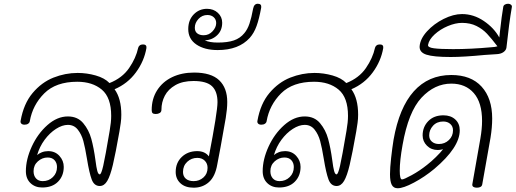

<svg xmlns="http://www.w3.org/2000/svg" viewBox="-20 -999 2750 1024"><path d="M761 -743Q749 -673 705 -613Q661 -553 591 -523Q627 -474 627 -387Q627 -365 624 -343.5Q621 -322 617 -298Q596 -179 582 -120Q568 -61 552 -34Q536 -7 512 -7Q482 -7 469 -42Q456 -77 444 -151Q434 -212 424.5 -247Q415 -282 395 -307.5Q375 -333 342 -333Q312 -333 278.5 -311.5Q245 -290 218 -253.5Q191 -217 178 -172Q188 -181 203.5 -187Q219 -193 237 -193Q274 -193 297 -167.5Q320 -142 320 -109Q320 -61 289.5 -30Q259 1 205 1Q167 1 142.5 -22.5Q118 -46 118 -86Q118 -149 149.5 -217.5Q181 -286 233 -332Q285 -378 342 -378Q394 -378 424 -342Q454 -306 467 -258.5Q480 -211 489 -145Q494 -105 499 -87Q504 -69 512 -69Q520 -69 530.5 -114.5Q541 -160 565 -302Q573 -348 573 -381Q573 -479 523 -521Q473 -563 392 -563Q278 -563 216 -501Q154 -439 139 -353Q138 -345 130.5 -339.5Q123 -334 111 -334Q99 -334 93.5 -340Q88 -346 90 -355Q106 -446 154 -503Q202 -560 265 -585Q328 -610 394 -610Q443 -610 490.5 -596.5Q538 -583 564 -556Q632 -583 668.5 -636Q705 -689 717 -744Q719 -752 725.5 -757Q732 -762 743 -762Q763 -762 761 -743ZM159 -86Q159 -62 172 -47.5Q185 -33 208 -33Q240 -33 262 -54.5Q284 -76 284 -108Q284 -130 271 -144.5Q258 -159 234 -159Q205 -159 182 -138.5Q159 -118 159 -86Z M1192 -455Q1192 -419 1184 -370Q1176 -321 1157 -218L1139 -123Q1128 -58 1094.5 -28Q1061 2 1013 2Q968 2 942.5 -21.5Q917 -45 917 -82Q917 -131 949.5 -162Q982 -193 1032 -193Q1073 -193 1094 -165Q1140 -403 1140 -454Q1140 -511 1111 -539Q1082 -567 1012 -567Q954 -567 915.5 -545Q877 -523 859 -488.5Q841 -454 841 -414Q841 -402 832 -396.5Q823 -391 811 -391Q799 -391 794 -395.5Q789 -400 789 -412Q789 -472 818 -517.5Q847 -563 898 -587.5Q949 -612 1015 -612Q1106 -612 1149 -571Q1192 -530 1192 -455ZM1087 -104Q1087 -127 1072 -142Q1057 -157 1032 -157Q1001 -157 978.5 -136Q956 -115 956 -82Q956 -59 971 -46Q986 -33 1013 -33Q1043 -33 1065 -52.5Q1087 -72 1087 -104Z M1373 -958Q1362 -898 1348.5 -860.5Q1335 -823 1312 -797Q1253 -732 1141 -732Q1071 -732 1027.5 -761.5Q984 -791 984 -844Q984 -892 1013 -922Q1042 -952 1084 -952Q1119 -952 1142 -930.5Q1165 -909 1165 -878Q1165 -836 1137.5 -810.5Q1110 -785 1072 -784Q1097 -772 1142 -772Q1194 -772 1227.5 -783.5Q1261 -795 1283 -822Q1300 -842 1310.5 -873Q1321 -904 1330 -953Q1335 -979 1355 -979Q1376 -979 1373 -958ZM1066 -811Q1094 -811 1113.5 -832Q1133 -853 1133 -876Q1133 -895 1120 -907Q1107 -919 1086 -919Q1058 -919 1038.5 -898Q1019 -877 1019 -851Q1019 -831 1032 -821Q1045 -811 1066 -811Z M2024 -743Q2012 -673 1968 -613Q1924 -553 1854 -523Q1890 -474 1890 -387Q1890 -365 1887 -343.5Q1884 -322 1880 -298Q1859 -179 1845 -120Q1831 -61 1815 -34Q1799 -7 1775 -7Q1745 -7 1732 -42Q1719 -77 1707 -151Q1697 -212 1687.5 -247Q1678 -282 1658 -307.5Q1638 -333 1605 -333Q1575 -333 1541.5 -311.5Q1508 -290 1481 -253.5Q1454 -217 1441 -172Q1451 -181 1466.5 -187Q1482 -193 1500 -193Q1537 -193 1560 -167.5Q1583 -142 1583 -109Q1583 -61 1552.5 -30Q1522 1 1468 1Q1430 1 1405.5 -22.5Q1381 -46 1381 -86Q1381 -149 1412.5 -217.5Q1444 -286 1496 -332Q1548 -378 1605 -378Q1657 -378 1687 -342Q1717 -306 1730 -258.5Q1743 -211 1752 -145Q1757 -105 1762 -87Q1767 -69 1775 -69Q1783 -69 1793.5 -114.5Q1804 -160 1828 -302Q1836 -348 1836 -381Q1836 -479 1786 -521Q1736 -563 1655 -563Q1541 -563 1479 -501Q1417 -439 1402 -353Q1401 -345 1393.5 -339.5Q1386 -334 1374 -334Q1362 -334 1356.5 -340Q1351 -346 1353 -355Q1369 -446 1417 -503Q1465 -560 1528 -585Q1591 -610 1657 -610Q1706 -610 1753.5 -596.5Q1801 -583 1827 -556Q1895 -583 1931.5 -636Q1968 -689 1980 -744Q1982 -752 1988.5 -757Q1995 -762 2006 -762Q2026 -762 2024 -743ZM1422 -86Q1422 -62 1435 -47.5Q1448 -33 1471 -33Q1503 -33 1525 -54.5Q1547 -76 1547 -108Q1547 -130 1534 -144.5Q1521 -159 1497 -159Q1468 -159 1445 -138.5Q1422 -118 1422 -86Z M2605 -367Q2605 -320 2596 -264L2552 -16Q2549 2 2523 2Q2511 2 2504.5 -2.5Q2498 -7 2499 -16L2542 -260Q2551 -313 2551 -354Q2551 -452 2507 -502.5Q2463 -553 2387 -553Q2298 -553 2228 -478Q2158 -403 2127 -226Q2112 -143 2112 -89Q2112 -42 2124 -42Q2134 -42 2176 -65Q2218 -88 2258 -120Q2281 -138 2304.5 -161Q2328 -184 2343 -203Q2327 -199 2315 -199Q2280 -199 2257 -222Q2234 -245 2234 -277Q2234 -322 2264 -353Q2294 -384 2345 -384Q2384 -384 2408 -362Q2432 -340 2432 -304Q2432 -213 2296 -98Q2244 -55 2187.5 -25Q2131 5 2101 5Q2079 5 2069.5 -13Q2060 -31 2060 -70Q2060 -103 2066 -157Q2072 -211 2079 -254Q2109 -425 2187 -512Q2265 -599 2387 -599Q2492 -599 2548.5 -537Q2605 -475 2605 -367ZM2321 -231Q2352 -231 2374 -252Q2396 -273 2396 -304Q2396 -325 2381.5 -338Q2367 -351 2344 -351Q2310 -351 2289.5 -328.5Q2269 -306 2269 -277Q2269 -256 2283.5 -243.5Q2298 -231 2321 -231Z M2218 -752Q2221 -792 2257.5 -832Q2294 -872 2346 -898Q2398 -924 2444 -924Q2506 -924 2560.5 -887Q2615 -850 2643 -799L2646 -827Q2656 -918 2664 -962Q2665 -970 2672.5 -974.5Q2680 -979 2690 -979Q2699 -979 2705 -974Q2711 -969 2710 -962Q2695 -876 2681 -745Q2679 -731 2665 -721Q2651 -711 2627 -710Q2624 -710 2566 -706Q2452 -695 2384 -695Q2292 -695 2254 -707.5Q2216 -720 2218 -752ZM2600 -747Q2621 -748 2633 -752Q2601 -794 2577.5 -819Q2554 -844 2521 -860.5Q2488 -877 2444 -877Q2409 -877 2368.5 -860Q2328 -843 2298 -815.5Q2268 -788 2263 -760Q2260 -746 2294 -741.5Q2328 -737 2396 -737Q2490 -737 2600 -747Z"/></svg>

Font: Mali Light
Style: Italic
Weight: 300
Italic angle: -10°
Version: Version 1.000; ttfautohint (v1.6)